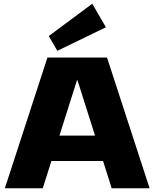

<svg xmlns="http://www.w3.org/2000/svg" viewBox="-20 -1008 827 1028"><path d="M234 -700H553L781 0H578L395 -578H392L209 0H6ZM217 -282H570V-146H217ZM547 -862 287 -736 241 -815 474 -988Z"/></svg>

Font: Pathway Extreme 28pt ExtraBold
Style: Regular
Weight: 800
Designer: Eduardo Rodriguez Tunni
Foundry: Eduardo Rodriguez Tunni
Version: Version 1.001;gftools[0.9.26]